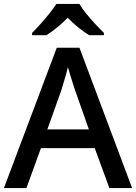

<svg xmlns="http://www.w3.org/2000/svg" viewBox="-20 -961 696 981"><path d="M539 0 464 -204H189L115 0H0L270 -717H386L655 0ZM364 -499Q360 -510 353 -532.5Q346 -555 338.5 -579Q331 -603 327 -618Q320 -588 309 -552Q298 -516 293 -499L222 -300H434ZM386 -941Q398 -919 420.5 -891.5Q443 -864 467.5 -837.5Q492 -811 511 -793V-781H436Q410 -797 381 -820Q352 -843 326 -870Q272 -816 217 -781H144V-793Q163 -812 186.5 -838Q210 -864 232 -891.5Q254 -919 268 -941Z"/></svg>

Font: Noto Sans Thaana Medium
Style: Regular
Weight: 500
Designer: David Williams
Foundry: Google Inc.
Version: Version 3.001; ttfautohint (v1.8.4.7-5d5b)